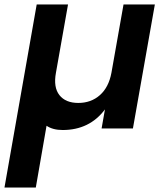

<svg xmlns="http://www.w3.org/2000/svg" viewBox="-43 -574 741 858"><path d="M649 -554 551 0H411L426 -85Q357 7 237 7Q193 7 165 -12L117 264H-23L121 -554H261L207 -249Q195 -184 222.5 -149Q250 -114 307 -114Q364 -114 403.5 -149Q443 -184 455 -249L509 -554Z"/></svg>

Font: Poppins SemiBold
Style: Italic
Weight: 600
Italic angle: -10°
Designer: Ninad Kale (Devanagari), Jonny Pinhorn (Latin)
Foundry: Indian Type Foundry
Version: Version 3.200;PS 1.000;hotconv 16.6.54;makeotf.lib2.5.65590